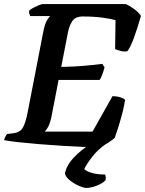

<svg xmlns="http://www.w3.org/2000/svg" viewBox="-30 -724 713 944"><path d="M453 0Q423 0 375 -2Q327 -4 271 -7.5Q215 -11 160 -15.5Q105 -20 60 -25Q15 -30 -10 -35Q-8 -44 -3.5 -52.5Q1 -61 5 -65L36 -69Q68 -73 81.5 -95Q95 -117 106 -172L182 -564Q190 -606 201 -624Q212 -642 217 -645H119Q117 -649 114.5 -655Q112 -661 113 -671Q119 -678 133.5 -685.5Q148 -693 161.5 -698.5Q175 -704 181 -704H589Q607 -696 629 -680Q651 -664 663 -646Q647 -589 629 -539.5Q611 -490 596 -472Q580 -469 561.5 -474Q543 -479 536 -483L538 -625Q519 -631 475.5 -637Q432 -643 377 -643Q340 -643 325 -619.5Q310 -596 304 -564L271 -395Q332 -396 378.5 -400Q425 -404 473 -410L484 -393Q478 -370 471.5 -354Q465 -338 460 -331H258L222 -145Q216 -118 207 -101Q198 -84 190 -77H425L523 -251Q546 -251 563.5 -245Q581 -239 585 -233Q580 -200 570.5 -164Q561 -128 551 -96.5Q541 -65 534 -46Q525 -38 509 -27Q493 -16 477.5 -8Q462 0 453 0ZM393 200Q382 200 359 190Q336 180 315 164Q294 148 289 129Q298 87 334 49.5Q370 12 412 -14L492 -17Q452 10 423 47.5Q394 85 384 108Q399 120 424.5 127Q450 134 487 134Q488 139 489.5 145.5Q491 152 489 162Q474 178 445.5 189Q417 200 393 200Z"/></svg>

Font: Texturina
Style: Bold Italic
Weight: 700
Italic angle: -11°
Designer: Guillermo Torres Carreño
Foundry: Omnibus-Type
Version: Version 1.002; ttfautohint (v1.8.3)